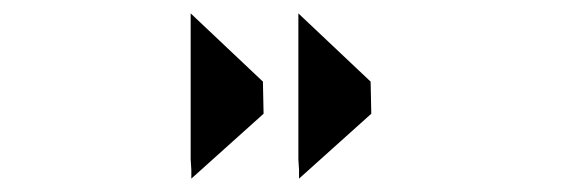

<svg xmlns="http://www.w3.org/2000/svg" viewBox="-20 -507 840 287"><path d="M266 -240V-253Q266 -256 265.5 -261Q265 -266 265 -269V-487L373 -385L374 -337ZM427 -240V-253Q427 -256 426.5 -261Q426 -266 426 -269V-487L534 -385L535 -337Z"/></svg>

Font: Digital Numbers
Style: Regular
Weight: 400
Version: Version 001.102